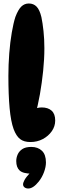

<svg xmlns="http://www.w3.org/2000/svg" viewBox="-20 -811 345 1099"><path d="M154 2Q117 2 95 -15Q73 -32 58 -72Q42 -116 35 -192Q28 -268 28 -376Q28 -441 33 -505.5Q38 -570 47.5 -625Q57 -680 68 -714Q84 -756 102 -773.5Q120 -791 145 -791Q172 -791 189.5 -773Q207 -755 217 -713Q224 -680 229 -633.5Q234 -587 234 -535Q234 -473 227 -405Q220 -337 208.5 -271.5Q197 -206 181 -151L118 -148Q140 -171 167 -183.5Q194 -196 219 -196Q255 -196 275.5 -177.5Q296 -159 296 -121Q296 -88 276.5 -60Q257 -32 225 -15Q193 2 154 2ZM162 183Q112 183 92.5 165Q73 147 73 111Q73 92 81 73.5Q89 55 107.5 42.5Q126 30 159 30Q197 30 220 52Q243 74 243 119Q243 144 232 174Q221 204 202 228Q186 248 171 258Q156 268 142 268Q129 268 120.5 261.5Q112 255 112 244Q112 235 120.5 219Q129 203 155 175Z"/></svg>

Font: DynaPuff Condensed SemiBold
Style: Regular
Weight: 600
Width: 3
Designer: Toshi Omagari, Jennifer Daniel
Foundry: Google Fonts
Version: Version 2.000